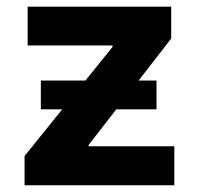

<svg xmlns="http://www.w3.org/2000/svg" viewBox="-20 -550 589 570"><path d="M52.9 -86.7 314.1 -410.8V-415H62.1V-530.3H488.3V-435.7L243 -119.5V-115.8H497.5V0H52.9ZM101.3 -311H444.6V-225.5H101.3Z"/></svg>

Font: Pretendard GOV Variable
Style: Regular
Weight: 400
Designer: Base glyphs from Inter by Rasmus Andersson; Hangul glyphs from Noto Sans CJK(Source Han Sans) by Jang Soo-young and Kang
Foundry: Kil Hyung-jin
Version: Version 1.307;Glyphs 3.2 (3192)